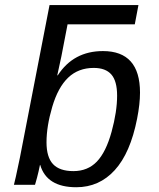

<svg xmlns="http://www.w3.org/2000/svg" viewBox="-20 -745 640 774"><path d="M287.6 9.8Q168.5 9.8 142.1 -80.1H141.1Q138.7 -67.4 135.5 -54Q132.3 -40.5 129.4 -29.3Q126.5 -18.1 124 -10Q121.6 -2 121.1 0H36.1Q40 -12.2 60.1 -108.9L179.7 -724.6H538.1L523.4 -647H252.4L227.5 -518.1L210.9 -441.4H212.9Q276.4 -539.1 395 -539.1Q544.4 -539.1 544.4 -371.6Q544.4 -325.7 532.7 -266.6Q505.4 -127.9 442.6 -59.1Q379.9 9.8 287.6 9.8ZM452.1 -359.4Q452.1 -418 429 -444.6Q405.8 -471.2 357.9 -471.2Q295.9 -471.2 254.9 -432.1Q213.9 -393.1 190.7 -314.5Q167.5 -235.8 167.5 -171.4Q167.5 -111.3 193.8 -83.3Q220.2 -55.2 275.9 -55.2Q333.5 -55.2 370.4 -93.5Q407.2 -131.8 429.7 -213.4Q452.1 -294.9 452.1 -359.4Z"/></svg>

Font: Liberation Mono
Style: Italic
Weight: 400
Italic angle: -12°
Monospace: yes
Designer: Steve Matteson
Foundry: Ascender Corporation
Version: Version 2.1.5